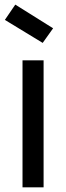

<svg xmlns="http://www.w3.org/2000/svg" viewBox="-20 -808 286 828"><path d="M168 0H77.1V-547.9H168ZM1 -722.2 45.9 -788.1 209 -686 164.1 -623Z"/></svg>

Font: PoppinsZ
Style: Regular
Weight: 400
Designer: Ninad Kale (Devanagari), Jonny Pinhorn (Latin)
Foundry: Indian Type Foundry
Version: Version 3.002;FEAKit 1.0